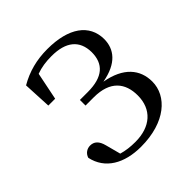

<svg xmlns="http://www.w3.org/2000/svg" viewBox="-153 -645 774 774"><g transform="rotate(-45 234.5 -258.0)"><path d="M218 15C358 15 436 -57 436 -139C436 -208 393 -261 296 -278C385 -294 420 -340 420 -398C419 -481 351 -531 229 -531C168 -531 115 -517 65 -488L71 -367H110L134 -485C161 -495 189 -499 221 -499C304 -499 346 -463 347 -396C347 -329 308 -293 222 -293H177V-261H224C318 -261 355 -211 355 -141C355 -62 302 -15 216 -15C187 -15 163 -18 139 -25L122 -89C114 -121 98 -134 76 -134C59 -134 42 -124 36 -104C53 -25 123 15 218 15Z"/></g></svg>

Font: Noto Serif CJK KR
Style: Regular
Weight: 400
Designer: Ryoko NISHIZUKA 西塚涼子 (kana & ideographs); Frank Grießhammer (Latin, Greek & Cyrillic); Wenlong ZHANG 张文龙 (bopomofo); San
Foundry: Adobe
Version: Version 2.001;hotconv 1.1.0;makeotfexe 2.6.0